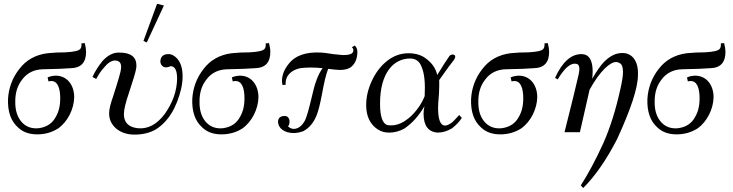

<svg xmlns="http://www.w3.org/2000/svg" viewBox="-20 -687 3811 998"><path d="M403.4 -461.7C404.6 -448 402.3 -437.7 396.6 -432C388.6 -422.9 363.4 -417.1 318.9 -414.9C288 -414.9 257.1 -413.7 226.3 -410.3C164.6 -402.3 115.4 -374.9 80 -328C44.6 -282.3 25.1 -230.9 21.7 -172.6C19.4 -106.3 36.6 -57.1 74.3 -24C99.4 0 132.6 11.4 173.7 11.4C213.7 11.4 250.3 1.1 282.3 -19.4C332.6 -54.9 364.6 -121.1 365.7 -181.7C365.7 -245.7 328 -294.9 267.4 -293.7C252.6 -292.6 240 -290.3 227.4 -284.6L232 -264C268.6 -273.1 289.1 -249.1 292.6 -192C294.9 -147.4 288 -110.9 270.9 -81.1C252.6 -45.7 222.9 -26.3 181.7 -20.6C147.4 -17.1 118.9 -26.3 97.1 -48C70.9 -74.3 58.3 -112 59.4 -161.1C59.4 -205.7 70.9 -242.3 94.9 -273.1C121.1 -308.6 157.7 -325.7 202.3 -326.9C270.9 -328 320 -330.3 348.6 -332.6C401.1 -333.7 427.4 -362.3 427.4 -417.1C427.4 -429.7 425.1 -445.7 420.6 -462.9Z M922.3 -228.6C926.9 -250.3 929.1 -270.9 929.1 -290.3C929.1 -330.3 920 -361.1 900.6 -382.9C885.7 -398.9 869.7 -406.9 852.6 -405.7C828.6 -404.6 816 -393.1 813.7 -371.4C811.4 -355.4 825.1 -328 858.3 -339.4C861.7 -341.7 864 -342.9 867.4 -342.9C889.1 -342.9 900.6 -321.1 900.6 -277.7C899.4 -213.7 877.7 -153.1 836.6 -94.9C795.4 -40 748.6 -14.9 694.9 -20.6C648 -26.3 624 -50.3 624 -93.7C624 -117.7 633.1 -154.3 650.3 -204.6C672 -269.7 683.4 -308.6 685.7 -321.1C688 -330.3 689.1 -338.3 689.1 -346.3C689.1 -390.9 659.4 -413.7 600 -413.7C569.1 -414.9 540.6 -400 513.1 -370.3C493.7 -346.3 475.4 -318.9 460.6 -286.9L480 -276.6C492.6 -299.4 505.1 -318.9 518.9 -333.7C538.3 -357.7 556.6 -371.4 576 -372.6C601.1 -372.6 612.6 -358.9 609.1 -330.3C609.1 -318.9 595.4 -270.9 568 -186.3C554.3 -147.4 547.4 -118.9 547.4 -101.7C544 -36.6 601.1 13.7 680 12.6C722.3 12.6 760 3.4 790.9 -14.9C853.7 -54.9 898.3 -125.7 922.3 -228.6ZM796.6 -667.4 725.7 -474.3 742.9 -466.3 832 -658.3Z M1361.1 -461.7C1362.3 -448 1360 -437.7 1354.3 -432C1346.3 -422.9 1321.1 -417.1 1276.6 -414.9C1245.7 -414.9 1214.9 -413.7 1184 -410.3C1122.3 -402.3 1073.1 -374.9 1037.7 -328C1002.3 -282.3 982.9 -230.9 979.4 -172.6C977.1 -106.3 994.3 -57.1 1032 -24C1057.1 0 1090.3 11.4 1131.4 11.4C1171.4 11.4 1208 1.1 1240 -19.4C1290.3 -54.9 1322.3 -121.1 1323.4 -181.7C1323.4 -245.7 1285.7 -294.9 1225.1 -293.7C1210.3 -292.6 1197.7 -290.3 1185.1 -284.6L1189.7 -264C1226.3 -273.1 1246.9 -249.1 1250.3 -192C1252.6 -147.4 1245.7 -110.9 1228.6 -81.1C1210.3 -45.7 1180.6 -26.3 1139.4 -20.6C1105.1 -17.1 1076.6 -26.3 1054.9 -48C1028.6 -74.3 1016 -112 1017.1 -161.1C1017.1 -205.7 1028.6 -242.3 1052.6 -273.1C1078.9 -308.6 1115.4 -325.7 1160 -326.9C1228.6 -328 1277.7 -330.3 1306.3 -332.6C1358.9 -333.7 1385.1 -362.3 1385.1 -417.1C1385.1 -429.7 1382.9 -445.7 1378.3 -462.9Z M1837.7 -414.9C1837.7 -430.9 1833.1 -442.3 1824 -450.3C1822.9 -450.3 1818.3 -446.9 1809.1 -441.1C1816 -435.4 1818.3 -428.6 1816 -419.4C1812.6 -408 1798.9 -402.3 1777.1 -401.1C1763.4 -400 1741.7 -402.3 1712 -405.7C1676.6 -411.4 1656 -413.7 1650.3 -413.7C1571.4 -418.3 1514.3 -398.9 1480 -354.3C1457.1 -325.7 1445.7 -296 1445.7 -266.3C1445.7 -258.3 1446.9 -250.3 1449.1 -244.6L1465.1 -246.9C1460.6 -291.4 1493.7 -323.4 1540.6 -332.6C1574.9 -337.1 1613.7 -337.1 1657.1 -332.6C1634.3 -302.9 1616 -253.7 1601.1 -185.1C1586.3 -122.3 1574.9 -81.1 1565.7 -61.7C1550.9 -34.3 1532.6 -19.4 1510.9 -17.1C1498.3 -16 1486.9 -20.6 1476.6 -30.9C1483.4 -35.4 1485.7 -45.7 1484.6 -62.9C1480 -80 1468.6 -86.9 1450.3 -83.4C1435.4 -81.1 1426.3 -72 1425.1 -54.9C1425.1 -21.7 1457.1 5.7 1510.9 4.6C1528 3.4 1542.9 0 1557.7 -5.7C1588.6 -22.9 1611.4 -50.3 1626.3 -89.1C1634.3 -108.6 1643.4 -144 1653.7 -197.7C1664 -256 1674.3 -299.4 1685.7 -329.1C1714.3 -325.7 1734.9 -323.4 1746.3 -323.4C1770.3 -323.4 1788.6 -328 1801.1 -336C1825.1 -353.1 1836.6 -379.4 1837.7 -414.9Z M2366.9 -89.1C2347.4 -67.4 2333.7 -53.7 2328 -49.1C2313.1 -38.9 2301.7 -34.3 2293.7 -34.3C2266.3 -34.3 2257.1 -73.1 2257.1 -126.9C2257.1 -138.3 2258.3 -162.3 2261.7 -198.9C2262.9 -229.7 2264 -253.7 2262.9 -270.9C2300.6 -324.6 2326.9 -360 2340.6 -377.1C2344 -382.9 2346.3 -387.4 2346.3 -392C2346.3 -400 2341.7 -403.4 2332.6 -403.4C2326.9 -403.4 2321.1 -401.1 2316.6 -396.6C2305.1 -380.6 2283.4 -347.4 2252.6 -297.1C2244.6 -334.9 2220.6 -366.9 2180.6 -392C2157.7 -404.6 2132.6 -410.3 2104 -410.3C2060.6 -410.3 2020.6 -395.4 1985.1 -364.6C1956.6 -340.6 1931.4 -307.4 1912 -265.1C1892.6 -222.9 1883.4 -181.7 1883.4 -140.6C1883.4 -82.3 1904 -38.9 1946.3 -12.6C1963.4 -2.3 1981.7 2.3 2003.4 2.3C2029.7 2.3 2056 -4.6 2081.1 -18.3C2123.4 -46.9 2157.7 -85.7 2186.3 -134.9C2182.9 -120 2181.7 -107.4 2181.7 -96C2181.7 -34.3 2205.7 -1.1 2254.9 2.3C2281.1 2.3 2306.3 -5.7 2330.3 -20.6C2352 -37.7 2368 -54.9 2380.6 -74.3ZM2187.4 -187.4C2171.4 -147.4 2147.4 -113.1 2115.4 -82.3C2081.1 -51.4 2048 -35.4 2014.9 -35.4C2008 -35.4 2001.1 -35.4 1995.4 -36.6C1969.1 -42.3 1955.4 -80 1955.4 -148.6C1955.4 -307.4 2025.1 -382.9 2112 -382.9C2140.6 -382.9 2161.1 -368 2171.4 -339.4C2186.3 -305.1 2190.9 -254.9 2187.4 -187.4Z M2810.3 -461.7C2811.4 -448 2809.1 -437.7 2803.4 -432C2795.4 -422.9 2770.3 -417.1 2725.7 -414.9C2694.9 -414.9 2664 -413.7 2633.1 -410.3C2571.4 -402.3 2522.3 -374.9 2486.9 -328C2451.4 -282.3 2432 -230.9 2428.6 -172.6C2426.3 -106.3 2443.4 -57.1 2481.1 -24C2506.3 0 2539.4 11.4 2580.6 11.4C2620.6 11.4 2657.1 1.1 2689.1 -19.4C2739.4 -54.9 2771.4 -121.1 2772.6 -181.7C2772.6 -245.7 2734.9 -294.9 2674.3 -293.7C2659.4 -292.6 2646.9 -290.3 2634.3 -284.6L2638.9 -264C2675.4 -273.1 2696 -249.1 2699.4 -192C2701.7 -147.4 2694.9 -110.9 2677.7 -81.1C2659.4 -45.7 2629.7 -26.3 2588.6 -20.6C2554.3 -17.1 2525.7 -26.3 2504 -48C2477.7 -74.3 2465.1 -112 2466.3 -161.1C2466.3 -205.7 2477.7 -242.3 2501.7 -273.1C2528 -308.6 2564.6 -325.7 2609.1 -326.9C2677.7 -328 2726.9 -330.3 2755.4 -332.6C2808 -333.7 2834.3 -362.3 2834.3 -417.1C2834.3 -429.7 2832 -445.7 2827.4 -462.9Z M3187.4 36.6C3259.4 -120 3296 -230.9 3296 -297.1C3299.4 -370.3 3265.1 -412.6 3213.7 -411.4C3181.7 -411.4 3150.9 -396.6 3120 -365.7C3101.7 -346.3 3081.1 -317.7 3058.3 -277.7C3059.4 -290.3 3060.6 -302.9 3060.6 -315.4C3060.6 -373.7 3042.3 -404.6 3004.6 -405.7C2949.7 -406.9 2902.9 -365.7 2865.1 -282.3L2878.9 -274.3C2914.3 -333.7 2946.3 -361.1 2974.9 -355.4C2992 -353.1 2995.4 -333.7 2987.4 -298.3C2974.9 -243.4 2950.9 -144 2914.3 0H2994.3L3044.6 -220.6C3100.6 -322.3 3153.1 -364.6 3181.7 -364.6C3188.6 -364.6 3195.4 -362.3 3201.1 -358.9C3212.6 -353.1 3218.3 -338.3 3218.3 -313.1C3218.3 -292.6 3213.7 -264 3205.7 -228.6C3181.7 -118.9 3152 -24 3116.6 56C3076.6 144 3036.6 218.3 2998.9 276.6L3011.4 290.3C3074.3 227.4 3132.6 142.9 3187.4 36.6Z M3726.9 -461.7C3728 -448 3725.7 -437.7 3720 -432C3712 -422.9 3686.9 -417.1 3642.3 -414.9C3611.4 -414.9 3580.6 -413.7 3549.7 -410.3C3488 -402.3 3438.9 -374.9 3403.4 -328C3368 -282.3 3348.6 -230.9 3345.1 -172.6C3342.9 -106.3 3360 -57.1 3397.7 -24C3422.9 0 3456 11.4 3497.1 11.4C3537.1 11.4 3573.7 1.1 3605.7 -19.4C3656 -54.9 3688 -121.1 3689.1 -181.7C3689.1 -245.7 3651.4 -294.9 3590.9 -293.7C3576 -292.6 3563.4 -290.3 3550.9 -284.6L3555.4 -264C3592 -273.1 3612.6 -249.1 3616 -192C3618.3 -147.4 3611.4 -110.9 3594.3 -81.1C3576 -45.7 3546.3 -26.3 3505.1 -20.6C3470.9 -17.1 3442.3 -26.3 3420.6 -48C3394.3 -74.3 3381.7 -112 3382.9 -161.1C3382.9 -205.7 3394.3 -242.3 3418.3 -273.1C3444.6 -308.6 3481.1 -325.7 3525.7 -326.9C3594.3 -328 3643.4 -330.3 3672 -332.6C3724.6 -333.7 3750.9 -362.3 3750.9 -417.1C3750.9 -429.7 3748.6 -445.7 3744 -462.9Z"/></svg>

Font: GFS Goschen
Style: Italic
Weight: 400
Designer: George D. Matthiopoulos
Foundry: George D. Matthiopoulos
Version: Fontographer 4.7 9/28/09 FG4M≠0000002248